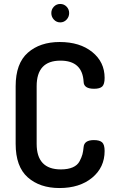

<svg xmlns="http://www.w3.org/2000/svg" viewBox="-20 -943 581 969"><path d="M59 -217V-508Q59 -623 120.5 -677Q182 -731 281 -731Q383 -731 445.5 -680.5Q508 -630 508 -550Q508 -518 496 -506.5Q484 -495 455 -495Q403 -495 402 -530Q396 -637 285 -637Q165 -637 165 -508V-217Q165 -88 287 -88Q323 -88 347 -98.5Q371 -109 381.5 -129Q392 -149 396 -164Q400 -179 402 -201Q405 -236 454 -236Q483 -236 495.5 -224.5Q508 -213 508 -181Q508 -98 445 -46Q382 6 280 6Q181 6 120 -48Q59 -102 59 -217ZM252 -844Q239 -858 239 -877Q239 -896 252 -909.5Q265 -923 284 -923Q303 -923 316 -909.5Q329 -896 329 -877Q329 -858 316 -844Q303 -830 284 -830Q265 -830 252 -844Z"/></svg>

Font: TerminalDosisSemiBold
Style: Bold
Weight: 600
Designer: EdgarTolentino, PabloImpallari, IginoMarini
Foundry: EdgarTolentino, PabloImpallari, IginoMarini
Version: Version 1.006